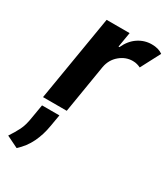

<svg xmlns="http://www.w3.org/2000/svg" viewBox="-256 -649 928 1061"><g transform="rotate(30 208.0 -118.0)"><path d="M14.9 0 105.8 -545.5H252.5L236.5 -450.3H242.2Q265.6 -501.1 304.9 -527.2Q344.1 -553.3 390.6 -553.3Q433.9 -553.3 460.9 -533.4L395.6 -409.1Q385.7 -414.1 373.4 -417.6Q361.2 -421.2 345.5 -421.2Q300.1 -421.2 263.1 -389.9Q226.2 -358.7 217 -308.6L166.2 0ZM143.8 42.3 130.7 117.9Q121.4 176.1 96.8 227.3Q72.1 278.4 29.1 316.8L-45.5 280.2Q-22.4 245.7 -5.9 213.2Q10.7 180.8 18.8 126.1L33 42.3Z"/></g></svg>

Font: Inter UI
Style: Bold Italic
Weight: 700
Italic angle: 9.39999°
Designer: Rasmus Andersson
Foundry: rsms
Version: 3.2;8d6f07862